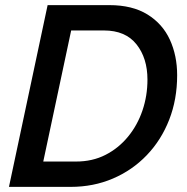

<svg xmlns="http://www.w3.org/2000/svg" viewBox="-20 -730 732 750"><path d="M166 -710H407Q497 -710 556 -673.5Q615 -637 643.5 -575Q672 -513 672 -436Q672 -342 641 -262.5Q610 -183 553.5 -124Q497 -65 421 -32.5Q345 0 256 0H15ZM277 -99Q341 -99 392 -125Q443 -151 480 -196Q517 -241 536.5 -298.5Q556 -356 556 -419Q556 -503 513 -557Q470 -611 386 -611H258L149 -99Z"/></svg>

Font: Raleway SemiBold
Style: Italic
Weight: 600
Italic angle: -12°
Designer: Matt McInerney, Pablo Impallari, Rodrigo Fuenzalida
Foundry: Matt McInerney, Pablo Impallari, Rodrigo Fuenzalida
Version: Version 4.026